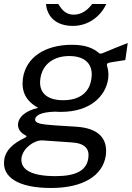

<svg xmlns="http://www.w3.org/2000/svg" viewBox="-35 -761 656 956"><path d="M219 175C380 175 478 113 492 12C502 -68 459 -123 345 -130C298 -133 261 -135 235 -137C163 -142 138 -148 140 -168C143 -186 167 -203 240 -205C249 -204 262 -204 269 -204C413 -204 492 -281 504 -371C507 -399 502 -420 499 -429C495 -443 496 -447 519 -451C542 -455 557 -457 589 -462L601 -547C562 -532 516 -513 485 -500C476 -496 464 -491 459 -496C429 -522 389 -538 323 -538C191 -538 94 -477 79 -370C71 -307 92 -259 155 -224C94 -210 60 -181 55 -147C52 -120 66 -101 92 -87C99 -84 99 -80 91 -76C29 -47 -8 -12 -14 35C-26 120 54 175 219 175ZM424 -741C405 -716 376 -688 332 -688C286 -688 269 -721 255 -741H194C200 -675 247 -632 328 -632C410 -632 469 -685 494 -741ZM279 -262C198 -262 156 -301 166 -369C175 -438 229 -482 310 -482C391 -482 431 -439 420 -369C411 -301 362 -262 279 -262ZM242 116C125 116 65 86 72 25C80 -26 138 -64 176 -62L321 -52C388 -48 411 -20 405 25C397 87 345 116 242 116Z"/></svg>

Font: Cheyenne Sans
Style: Italic
Weight: 400
Italic angle: -8.13011°
Designer: The Public Sans project authors (U.S. Web Design System), Libre Franklin designed by Pablo Impallari and Rodrigo Fuenzal
Foundry: The Cheyenne Sans Project Authors
Version: Version 2.007